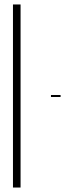

<svg xmlns="http://www.w3.org/2000/svg" viewBox="-20 -794 291 859"><path d="M72 45H38V-774H72ZM251 -360H208V-369H251Z"/></svg>

Font: Storia Sans Thin
Style: Regular
Weight: 100
Designer: Accademia di Belle Arti di Urbino and others
Foundry: Accademia di Belle Arti di Urbino and others.
Version: Version 60.001;May 25, 2020;FontCreator 12.0.0.2522 64-bit